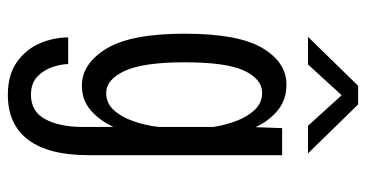

<svg xmlns="http://www.w3.org/2000/svg" viewBox="-242 -492 934 490"><g transform="rotate(90 225.0 -247.0)"><path d="M198.5 11Q142.5 11 104.2 -51.5Q66 -114 66 -251Q66 -388 102.5 -449.5Q139 -511 195.5 -511Q235 -511 262 -488.5Q289 -466 304.5 -432L307 -500H376V-5.5Q376 96 336.8 148Q297.5 200 222 200Q171 200 138.5 177Q106 154 90.8 118.8Q75.5 83.5 75.5 46H143.5Q143.5 62 150.5 84.5Q157.5 107 174.8 124Q192 141 222 141Q264.5 141 284.2 104.5Q304 68 304 8.5V-69.5Q288 -35 262 -12Q236 11 198.5 11ZM139 -251Q139 -145.5 161 -98.2Q183 -51 217.5 -51Q243 -51 260.8 -70.2Q278.5 -89.5 289.2 -120Q300 -150.5 304 -185V-324Q299.5 -354 288.8 -382.8Q278 -411.5 260.2 -430.2Q242.5 -449 217 -449Q182 -449 160.5 -403.5Q139 -358 139 -251ZM74 -566 199 -694H246.5L371.5 -566H301L223 -652L144.5 -566Z"/></g></svg>

Font: Trispace Condensed Light
Style: Regular
Weight: 300
Width: 3
Designer: Tyler Finck
Foundry: Etcetera Type Company
Version: Version 1.210; ttfautohint (v1.8.3)